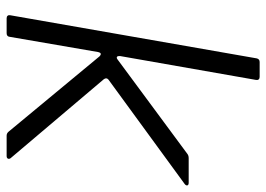

<svg xmlns="http://www.w3.org/2000/svg" viewBox="-132 -671 803 579"><g transform="rotate(90 269.5 -381.5)"><path d="M91 -9Q90 0 80 0H35Q30 0 27.5 -3Q25 -6 26 -11L156 -754Q158 -763 167 -763H212Q217 -763 219.5 -760Q222 -757 221 -752L149 -342V-339Q149 -334 152 -332.5Q155 -331 160 -335L444 -545Q449 -549 457 -549H531Q538 -549 539 -545Q540 -541 535 -537L220 -307Q213 -301 219 -293L457 -12Q459 -10 459 -6Q459 -4 457 -2Q455 0 451 0H389Q382 0 377 -6L150 -280Q146 -284 143 -284Q139 -284 137 -276Z"/></g></svg>

Font: Open Sauce Two Light Italic
Style: Regular
Weight: 300
Italic angle: -10°
Designer: Alfredo Marco Pradil
Foundry: Creative Sauce Fz LLC
Version: Version 1.477